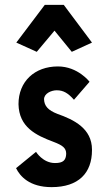

<svg xmlns="http://www.w3.org/2000/svg" viewBox="-20 -758 435 789"><path d="M164 -738 47 -583 131 -545 204 -632 275 -545 358 -583 242 -738ZM348 -422C348 -422 300 -485 218 -485C122 -485 56 -423 56 -330C58 -235 128 -202 200 -175C237 -161 252 -150 252 -126C251 -99 239 -88 206 -88C156 -88 128 -134 128 -134L46 -67C62 -34 101 11 192 11C303 11 358 -47 358 -141V-143C358 -230 284 -266 216 -290C177 -305 162 -323 161 -350C161 -374 191 -387 213 -387C241 -387 260 -375 284 -348Z"/></svg>

Font: Mint Spirit
Style: Bold
Weight: 700
Designer: HARENDAL Hirwen
Foundry: Arkandis Digital Foundry.
Version: Version 1.004;FFEdit